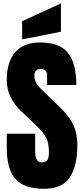

<svg xmlns="http://www.w3.org/2000/svg" viewBox="-20 -1121 501 1148"><path d="M242.2 7.8Q124.5 7.8 72.5 -50.8Q20.5 -109.4 20.5 -237.3V-321.3H190.4V-213.9Q190.4 -184.1 199.5 -167.2Q208.5 -150.4 231 -150.4Q254.4 -150.4 263.4 -164.1Q272.5 -177.7 272.5 -209Q272.5 -248.5 264.6 -275.1Q256.8 -301.8 237.5 -325.9Q218.3 -350.1 184.1 -382.3L106.9 -455.6Q20.5 -537.1 20.5 -642.1Q20.5 -752 71.5 -809.6Q122.6 -867.2 219.2 -867.2Q337.4 -867.2 387 -804.2Q436.5 -741.2 436.5 -612.8H261.7V-671.9Q261.7 -689.5 251.7 -699.2Q241.7 -709 224.6 -709Q204.1 -709 194.6 -697.5Q185.1 -686 185.1 -668Q185.1 -649.9 194.8 -628.9Q204.6 -607.9 233.4 -580.6L332.5 -485.4Q362.3 -457 387.2 -425.5Q412.1 -394 427.2 -352.3Q442.4 -310.5 442.4 -250.5Q442.4 -129.4 397.7 -60.8Q353 7.8 242.2 7.8ZM112.3 -885.3V-994.1L344.2 -1100.6V-931.2Z"/></svg>

Font: webenart
Style: Regular
Weight: 400
Designer: Vernon Adams
Foundry: Vernon Adams
Version: Version 2.116; ttfautohint (v1.8.3)